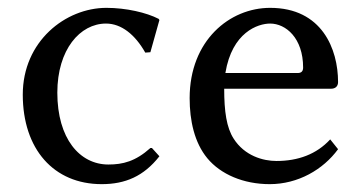

<svg xmlns="http://www.w3.org/2000/svg" viewBox="-20 -459 922 489"><path d="M250 -399C289 -399 324 -371 350 -325L363 -326L386 -408L384 -411C353 -427 301 -439 251 -439C147 -439 38 -354 38 -218C38 -79 117 10 239 10C299 10 346 -10 386 -61L367 -82H363C325 -48 293 -40 256 -40C183 -40 126 -106 126 -223C126 -333 184 -399 250 -399Z M821 -104C786 -66 739 -49 684 -49C650 -49 603 -62 575 -106C557 -134 551 -175 551 -233H823C834 -233 841 -239 841 -250C841 -334 800 -439 668 -439C565 -439 463 -356 463 -209C463 -152 475 -96 508 -56C542 -15 600 10 667 10C739 10 803 -27 841 -79ZM554 -273C571 -377 637 -399 668 -399C708 -399 752 -362 752 -287C752 -278 748 -273 738 -273Z"/></svg>

Font: Libertinus Sans
Style: Regular
Weight: 400
Designer: Philipp H. Poll, Khaled Hosny
Foundry: Caleb Maclennan
Version: Version 7.050;RELEASE